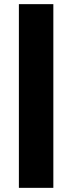

<svg xmlns="http://www.w3.org/2000/svg" viewBox="-20 -725 348 925"><path d="M71 180V-705H237V180Z"/></svg>

Font: Nunito Sans 10pt SemiCondensed Black
Style: Regular
Weight: 900
Width: 4
Designer: Vernon Adams
Foundry: Vernon Adams
Version: Version 3.101;gftools[0.9.27]